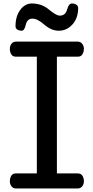

<svg xmlns="http://www.w3.org/2000/svg" viewBox="-20 -1074 532 1094"><path d="M36.1 0ZM36.1 -41Q36.1 -59.1 44.2 -72.5Q52.2 -85.9 70.8 -85.9H189.9V-751H70.8Q52.2 -751 44.2 -764.4Q36.1 -777.8 36.1 -795.9Q36.1 -812 45.4 -824.5Q54.7 -836.9 71.8 -836.9H421.9Q439 -836.9 448.5 -824.5Q458 -812 458 -795.9Q458 -777.8 449.7 -764.4Q441.4 -751 422.9 -751H304.2V-85.9H422.9Q441.4 -85.9 449.7 -72.5Q458 -59.1 458 -41Q458 -24.9 448.5 -12.5Q439 0 421.9 0H71.8Q54.7 0 45.4 -12.5Q36.1 -24.9 36.1 -41ZM68.4 -924.8Q68.4 -981.4 95.5 -1017.8Q122.6 -1054.2 161.1 -1054.2Q217.8 -1054.2 259 -1019.5Q300.3 -984.9 320.8 -984.9Q353 -984.9 362.3 -1019.5Q371.6 -1054.2 389.6 -1054.2Q403.8 -1054.2 414.6 -1047.6Q425.3 -1041 425.3 -1027.8Q425.3 -971.2 393.1 -935.1Q360.8 -898.9 314.9 -898.9Q272.5 -898.9 232.9 -933.3Q193.4 -967.8 165.5 -967.8Q134.8 -967.8 127 -933.3Q119.1 -898.9 104 -898.9Q89.8 -898.9 79.1 -905.3Q68.4 -911.6 68.4 -924.8Z"/></svg>

Font: Cutive
Style: Regular
Weight: 400
Designer: Vernon Adams
Version: Version 1.002